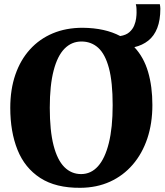

<svg xmlns="http://www.w3.org/2000/svg" viewBox="-20 -885 785 916"><path d="M363.5 11Q246 12 172 -36Q98 -84 63.5 -170.2Q29 -256.5 29 -370.5Q29 -458 53.2 -528.5Q77.5 -599 122.8 -649Q168 -699 231.5 -725.8Q295 -752.5 374 -752.5Q428.5 -752 473.2 -742Q518 -732 553.5 -713Q581.5 -717.5 597.2 -731.5Q613 -745.5 620.2 -763.2Q627.5 -781 629.5 -797.8Q631.5 -814.5 631.5 -824Q631.5 -844.5 630.5 -852.5Q629.5 -860.5 628 -865H742.5Q743.5 -860 744.2 -854.5Q745 -849 745 -843.5Q745 -789 730.2 -751.2Q715.5 -713.5 687.5 -691.2Q659.5 -669 621 -660Q666 -612 686.5 -542Q707 -472 707 -384Q707 -296.5 682.8 -224.2Q658.5 -152 613.2 -99.5Q568 -47 504.8 -18.2Q441.5 10.5 363.5 11ZM367 -54.5Q414 -54.5 447.5 -91.8Q481 -129 499.2 -202.5Q517.5 -276 517.5 -383Q517.5 -493 499.8 -559.8Q482 -626.5 448.8 -656.8Q415.5 -687 368.5 -687Q321.5 -687 287.8 -652.8Q254 -618.5 235.8 -548.2Q217.5 -478 217.5 -371Q217.5 -261.5 235.5 -191.5Q253.5 -121.5 287 -88Q320.5 -54.5 367 -54.5Z"/></svg>

Font: Merriweather 20pt Black
Style: Regular
Weight: 900
Version: Version 2.100